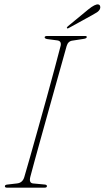

<svg xmlns="http://www.w3.org/2000/svg" viewBox="-20 -866 483 886"><path d="M120 -50.5Q112.5 -21.5 132.5 -19.5L186 -14.5Q197 -13.5 196.5 -7Q196.5 0 185.5 0H12.5Q2.5 0 2.5 -6.5Q2.5 -13.5 15 -14.5L58 -19.5Q84 -22 92 -48.5Q102 -82.5 118.8 -141.5Q135.5 -200.5 155.5 -272Q175.5 -343.5 195.8 -416.5Q216 -489.5 232.8 -552.5Q249.5 -615.5 260 -655.5Q264 -676.5 245 -679.5L199 -685.5Q186 -687.5 186 -694Q186.5 -700 198.5 -700H372Q380.5 -700 380.5 -695.5Q380.5 -688.5 365.5 -686.5L314 -678.5Q294 -676 287.5 -653.5Q278 -619.5 264 -569.5Q250 -519.5 233.5 -460.8Q217 -402 200 -340.8Q183 -279.5 167.2 -223.2Q151.5 -167 139.2 -121.8Q127 -76.5 120 -50.5ZM387.5 -822.5Q419 -848 433.5 -845.5Q440.5 -844 442.2 -837.2Q444 -830.5 441 -824Q436 -814.5 426.8 -808.8Q417.5 -803 405 -796L296 -736Q290.5 -733 289 -736.5Q287 -739.5 293.5 -745Z"/></svg>

Font: Fraunces 144pt S050 Thin
Style: Italic
Weight: 100
Italic angle: -16°
Version: Version 1.000; ttfautohint (v1.8.3)